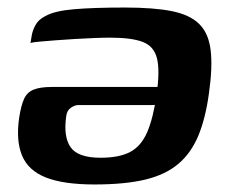

<svg xmlns="http://www.w3.org/2000/svg" viewBox="-20 -486 617 510"><path d="M312 -466Q388 -466 436 -456.5Q484 -447 509 -422.5Q534 -398 539.5 -353Q545 -308 535 -238Q526 -172 507 -126Q488 -80 454 -51Q420 -22 366 -9Q312 4 231 4Q149 4 102 -14.5Q55 -33 38.5 -73Q22 -113 31 -174Q36 -206 44 -223.5Q52 -241 69.5 -248Q87 -255 117 -255H434Q431 -234 420.5 -220.5Q410 -207 384 -207H188Q179 -207 168.5 -200Q158 -193 156 -178Q148 -123 167.5 -95Q187 -67 247 -67Q297 -67 326 -82.5Q355 -98 371 -135Q387 -172 396 -235Q405 -299 397 -331Q389 -363 359.5 -374.5Q330 -386 272 -386Q255 -386 231 -385Q207 -384 180 -382.5Q153 -381 128.5 -379Q104 -377 86 -375.5Q68 -374 61 -372L64 -390Q66 -404 74 -419Q82 -434 100 -443Q124 -457 176.5 -461.5Q229 -466 312 -466Z"/></svg>

Font: Genos Thin SemiBold
Style: Italic
Weight: 600
Italic angle: -8°
Version: Version 1.010